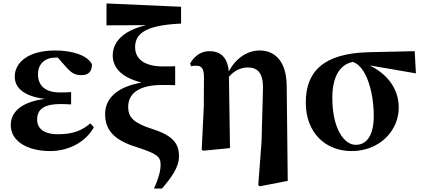

<svg xmlns="http://www.w3.org/2000/svg" viewBox="-20 -854 2441 1107"><path d="M269 17C383 17 478 -41 521 -120L501 -143C451 -100 399 -80 313 -80C229 -80 194 -117 194 -163C194 -218 225 -254 329 -254C342 -254 356 -254 390 -252V-323C364 -321 347 -321 326 -321C235 -321 199 -365 199 -426C199 -486 240 -522 300 -522H313L358 -471C398 -424 421 -421 453 -421C491 -421 511 -444 510 -483C486 -535 395 -563 299 -563C140 -563 65 -492 65 -412C65 -349 116 -299 238 -284C91 -264 42 -200 42 -133C42 -37 142 17 269 17Z M868 233H914C970 167 1012 111 1012 46C1012 -26 977 -73 856 -111C750 -145 719 -178 719 -238C719 -324 796 -364 913 -364C932 -364 966 -364 990 -363V-472C967 -471 938 -471 920 -471C809 -471 759 -517 759 -582C759 -665 827 -709 1024 -718V-815L594 -834V-708L822 -709C692 -678 630 -614 630 -534C630 -472 670 -410 796 -378C639 -350 586 -275 586 -196C586 -96 649 -42 770 -5C883 32 906 48 906 95C906 135 892 180 868 233Z M1469 214 1478 220 1639 189 1633 -357C1632 -521 1547 -563 1477 -563C1415 -563 1344 -527 1299 -442C1292 -527 1248 -559 1187 -559C1135 -559 1097 -526 1076 -487L1082 -472C1092 -475 1100 -475 1110 -475C1142 -475 1156 -461 1156 -406L1155 -240L1143 9L1151 15L1306 0L1300 -411C1331 -449 1373 -465 1407 -465C1461 -465 1500 -440 1496 -334L1488 -37Z M2007 17C2169 17 2279 -101 2279 -233C2279 -355 2199 -434 2111 -477L2378 -431L2371 -559L2105 -553C1845 -546 1743 -442 1743 -263C1743 -86 1859 17 2007 17ZM2015 -497C2095 -469 2135 -317 2135 -185C2135 -82 2100 -19 2031 -19C1963 -19 1896 -114 1896 -290C1896 -401 1933 -482 2015 -497Z"/></svg>

Font: Noto Serif CJK SC Black
Style: Regular
Weight: 900
Designer: Ryoko NISHIZUKA 西塚涼子 (kana & ideographs); Frank Grießhammer (Latin, Greek & Cyrillic); Wenlong ZHANG 张文龙 (bopomofo); San
Foundry: Adobe
Version: Version 2.001;hotconv 1.1.0;makeotfexe 2.6.0